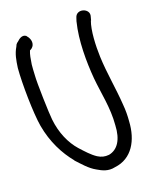

<svg xmlns="http://www.w3.org/2000/svg" viewBox="-112 -781 685 883"><g transform="rotate(-15 230.0 -340.0)"><path d="M79 -480C78 -499 78 -514 78 -530C80 -558 81 -576 87 -595C94 -598 102 -606 105 -615C112 -637 96 -656 89 -662V-663C69 -676 51 -656 45 -649H44V-648C43 -647 34 -642 31 -628C16 -597 14 -568 12 -531C12 -458 27 -311 44 -247C66 -165 107 -101 153 -54V-53C179 -30 206 -2 240 13C265 25 292 36 326 25C410 8 446 -71 443 -162C443 -188 441 -216 436 -243C424 -322 401 -403 391 -483C384 -538 381 -612 393 -655H394L397 -672C407 -712 340 -727 332 -685L328 -668V-667C314 -581 324 -476 338 -395C352 -318 377 -245 377 -161C380 -92 357 -49 314 -37C293 -33 277 -36 259 -45C233 -59 210 -81 185 -104C147 -140 116 -195 103 -262C97 -291 79 -443 79 -479Z"/></g></svg>

Font: Stray Cat
Style: ExBdCn
Weight: 800
Version: Version 1.0